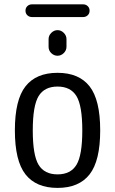

<svg xmlns="http://www.w3.org/2000/svg" viewBox="-20 -872 540 901"><path d="M338.9 -420.9Q311.5 -465.8 250 -465.8Q188.5 -465.8 161.1 -420.9Q133.8 -376 133.8 -259.8Q133.8 -143.6 161.1 -98.6Q188.5 -53.7 250 -53.7Q311.5 -53.7 338.9 -98.6Q366.2 -143.6 366.2 -259.8Q366.2 -376 338.9 -420.9ZM400.4 -53.7Q350.6 9.8 250 9.8Q149.4 9.8 99.6 -53.7Q49.8 -117.2 49.8 -260.3Q49.8 -403.3 99.6 -466.8Q149.4 -530.3 250 -530.3Q350.6 -530.3 400.4 -466.8Q450.2 -403.3 450.2 -260.3Q450.2 -117.2 400.4 -53.7ZM370.1 -792H129.9Q117.2 -792 108.4 -800.3Q99.6 -808.6 99.6 -821.8Q99.6 -835 108.4 -843.3Q117.2 -851.6 129.9 -851.6H370.1Q382.8 -851.6 391.6 -843.3Q400.4 -835 400.4 -821.8Q400.4 -808.6 391.6 -800.3Q382.8 -792 370.1 -792ZM208 -688.5Q208 -705.1 220.7 -717.8Q233.4 -730.5 250 -730.5Q266.6 -730.5 279.3 -717.8Q292 -705.1 292 -688.5V-652.3Q292 -635.7 279.3 -623Q266.6 -610.4 250 -610.4Q233.4 -610.4 220.7 -622.6Q208 -634.8 208 -652.3Z"/></svg>

Font: Rounded-X Mgen+ 1mn regular
Style: Regular
Weight: 400
Designer: [Source Han Sans]
Ryoko NISHIZUKA  (kana & ideographs); Paul D. Hunt (Latin, Greek & Cyrillic); Wenlong ZHANG  (bopomofo
Version: Version 1.059.20150602